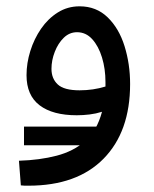

<svg xmlns="http://www.w3.org/2000/svg" viewBox="-20 -357 487 608"><path d="M70 231Q61 231 58 231Q55 231 46 230L40 152Q106 150 159.5 136Q213 122 250 89.5Q287 57 303 -3Q284 3 263.5 5.5Q243 8 223 8Q147 8 105.5 -23.5Q64 -55 64 -119Q64 -157 76 -195.5Q88 -234 110 -266Q132 -298 163 -317.5Q194 -337 232 -337Q285 -337 321 -302Q357 -267 374.5 -210.5Q392 -154 392 -91Q392 60 308 145.5Q224 231 70 231ZM143 -139Q143 -108 163 -89.5Q183 -71 232 -71Q275 -71 314 -83Q314 -90 314 -97Q314 -139 303 -175Q292 -211 272 -233Q252 -255 224 -255Q200 -255 182 -237.5Q164 -220 153.5 -193Q143 -166 143 -139ZM56 103V44H339V103Z"/></svg>

Font: Noto IKEA Arabic
Style: Regular
Weight: 400
Designer: Monotype Design Team
Foundry: Monotype Imaging Inc.
Version: Version 1.200